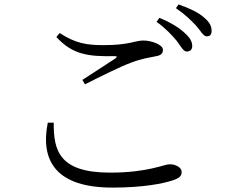

<svg xmlns="http://www.w3.org/2000/svg" viewBox="-20 -837 1040 872"><path d="M783 -651C802 -625 813 -603 828 -603C843 -603 853 -611 853 -628C853 -648 843 -666 818 -688C794 -711 755 -735 704 -756L691 -738C734 -707 762 -676 783 -651ZM871 -720C893 -695 903 -672 919 -672C934 -672 941 -680 941 -697C941 -718 932 -737 905 -759C881 -780 842 -799 791 -817L779 -800C824 -769 848 -744 871 -720ZM236 -669C310 -588 382 -580 499 -582C513 -582 514 -579 503 -571C466 -547 404 -506 354 -474L366 -454C435 -489 527 -535 577 -553C627 -572 657 -575 685 -581C710 -585 720 -593 720 -611C720 -634 668 -653 631 -653C592 -653 569 -632 450 -632C371 -632 322 -641 251 -687ZM224 -280C223 -153 249 -53 480 -53C653 -53 724 -91 751 -91C776 -91 805 -78 805 -56C805 -38 795 -28 765 -18C719 -3 630 15 491 15C237 15 162 -104 197 -280Z"/></svg>

Font: Harano Aji Mincho TW
Style: Regular
Weight: 400
Foundry: Masamichi Hosoda
Version: HaranoAjiMinchoTW-Regular version 20230610;ttx 4.39.4